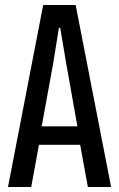

<svg xmlns="http://www.w3.org/2000/svg" viewBox="-20 -749 477 769"><path d="M12 0 153 -729H283L425 0H332L301 -169H136L105 0ZM147 -243H290L245 -496L221 -638H216L193 -495Z"/></svg>

Font: Mona Sans Condensed Medium
Style: Regular
Weight: 500
Width: 3
Designer: Deni Anggara
Foundry: GitHub
Version: Version 1.001; ttfautohint (v1.8.4.7-5d5b);gftools[0.9.31]